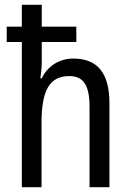

<svg xmlns="http://www.w3.org/2000/svg" viewBox="-20 -780 545 800"><path d="M154 -760H71V-669H8V-605H71V0H153V-268C153 -403 186 -463 269 -463C328 -463 353 -424 353 -336V0H436V-349C436 -474 388 -536 285 -536C229 -536 179 -506 154 -454H148C152 -477 154 -502 154 -525V-605H298V-669H154Z"/></svg>

Font: Noto Sans Gujarati Condensed
Style: Regular
Weight: 400
Width: 3
Designer: Jelle Bosma - Monotype Design Team, Universal Thirst
Foundry: Monotype Imaging Inc.
Version: Version 2.106